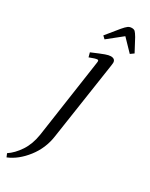

<svg xmlns="http://www.w3.org/2000/svg" viewBox="-265 -677 802 1026"><g transform="rotate(30 136.0 -164.0)"><path d="M-25.9 282.2Q9.8 258.8 39.1 214.8Q68.4 170.9 78.1 108.9L147.9 -372.1Q149.9 -383.3 148.9 -388.2Q147.9 -393.1 143.1 -393.1Q130.9 -393.1 95.2 -378.9L87.9 -405.8Q142.6 -429.2 163.1 -436.5Q183.6 -443.8 195.8 -443.8Q224.1 -443.8 224.1 -418.9Q224.1 -415.5 222.2 -401.9L150.9 76.2Q140.1 154.3 91.6 216.6Q43 278.8 -17.1 303.2ZM105 -520 168 -597.2Q184.1 -616.2 194.1 -623.5Q204.1 -630.9 217.8 -630.9Q231 -630.9 237.8 -624.3Q244.6 -617.7 256.8 -597.2L297.9 -520L276.9 -504.9L209 -575.2L121.1 -504.9Z"/></g></svg>

Font: Dehuti
Style: Italic
Weight: 400
Version: Version 1.2